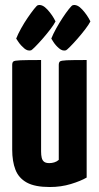

<svg xmlns="http://www.w3.org/2000/svg" viewBox="-20 -741 398 771"><path d="M180 10Q120 10 87.5 -8Q55 -26 42 -59.5Q29 -93 29 -140V-480Q29 -490 33.5 -494Q38 -498 62.5 -499Q87 -500 145 -500V-133Q145 -118 147.5 -107.5Q150 -97 157 -91.5Q164 -86 178 -86Q188 -86 198 -89Q208 -92 216 -99V-480Q216 -490 220.5 -494Q225 -498 248 -499Q271 -500 328 -500V-28Q304 -14 264.5 -2Q225 10 180 10ZM105 -539Q91 -535 77 -547Q63 -559 54 -572.5Q45 -586 45 -586Q52 -604 64.5 -626.5Q77 -649 91 -669.5Q105 -690 116.5 -704.5Q128 -719 132 -720Q150 -725 170.5 -702.5Q191 -680 203 -655Q197 -643 183 -624.5Q169 -606 152 -586.5Q135 -567 121.5 -553.5Q108 -540 105 -539ZM245 -539Q231 -535 217 -547Q203 -559 194.5 -572.5Q186 -586 186 -586Q193 -604 205.5 -626.5Q218 -649 231.5 -669.5Q245 -690 256.5 -704.5Q268 -719 272 -720Q290 -725 310.5 -702.5Q331 -680 343 -655Q337 -643 323 -624.5Q309 -606 292 -586.5Q275 -567 261.5 -553.5Q248 -540 245 -539Z"/></svg>

Font: Yanone Kaffeesatz ExtraLight
Style: Bold
Weight: 700
Version: Version 2.003